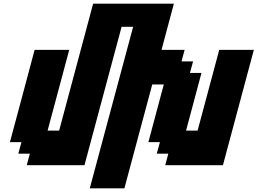

<svg xmlns="http://www.w3.org/2000/svg" viewBox="-20 -895 1395 1040"><path d="M466.3 125H653.8L804.7 -437.5H867.2L783.7 -125H846.2L829.1 -62.5H891.6L875 0H1187.5Q1215.3 -104 1271.2 -312.3Q1327.1 -520.5 1355 -625H1167.5L1050.3 -187.5H987.8L1071.3 -500H1008.8L1025.9 -562.5H963.4L980 -625H855Q866.2 -667 888.4 -750.2Q910.6 -833.5 921.9 -875H484.4L300.3 -187.5H237.8L355 -625H167.5Q145.5 -542 100.8 -375Q56.2 -208 33.7 -125H96.2L79.1 -62.5H141.6L125 0H437.5L638.7 -750H701.2Q662.1 -604.5 583.7 -312.5Q505.4 -20.5 466.3 125Z"/></svg>

Font: Faithful 32x
Style: SemiboldOblique
Weight: 400
Foundry: Faithful Resource Pack
Version: Version 1.0; January 27, 2023